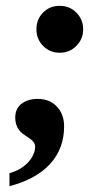

<svg xmlns="http://www.w3.org/2000/svg" viewBox="-20 -489 373 664"><path d="M201.7 -51.8Q201.7 24.9 153.3 77.9Q105 130.9 12.7 154.8V109.9Q40 102.5 60.1 87.6Q80.1 72.8 90.8 54.2Q101.6 35.6 101.6 19Q101.6 8.3 94.5 0.2Q87.4 -7.8 67.4 -20.5Q32.7 -41.5 32.7 -82Q32.7 -113.8 54.7 -130.4Q76.7 -147 110.4 -147Q151.4 -147 176.5 -120.6Q201.7 -94.2 201.7 -51.8ZM186.5 -306.6Q152.3 -306.6 129.2 -330.1Q106 -353.5 106 -387.7Q106 -421.9 128.7 -445.3Q151.4 -468.8 186.5 -468.8Q221.2 -468.8 244.4 -445.1Q267.6 -421.4 267.6 -387.7Q267.6 -354 244.1 -330.3Q220.7 -306.6 186.5 -306.6Z"/></svg>

Font: Liberation Serif
Style: Bold Italic
Weight: 700
Italic angle: -16.333°
Designer: Steve Matteson
Foundry: Ascender Corporation
Version: Version 2.1.5